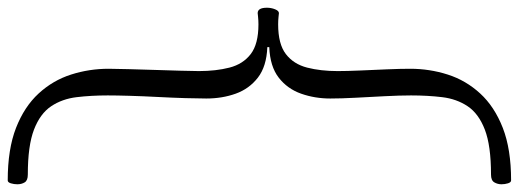

<svg xmlns="http://www.w3.org/2000/svg" viewBox="-444 -493 1343 497"><g transform="rotate(90 227.5 -244.5)"><path d="M101 -265Q151 -263 180 -240.5Q209 -218 221.5 -183Q234 -148 234 -107Q234 -86 233 -52.5Q232 -19 230 19Q228 57 227 91.5Q226 126 226 148Q226 191 230.5 228.5Q235 266 254 294.5Q273 323 314.5 339Q356 355 431 355Q446 355 451 363Q456 371 456 382Q456 391 453.5 399Q451 407 446 407Q365 407 310 385.5Q255 364 221 327Q187 290 172 243Q157 196 157 146Q157 126 158 94Q159 62 160 26.5Q161 -9 162 -39.5Q163 -70 163 -88Q163 -132 154 -167Q145 -202 119 -222Q93 -242 42 -242Q32 -242 22.5 -241Q13 -240 13 -240Q-1 -240 -1 -264Q-1 -275 3 -285Q7 -295 13 -295Q13 -295 22.5 -294Q32 -293 42 -293Q93 -293 119 -313Q145 -333 154 -368Q163 -403 163 -447Q163 -471 161.5 -505Q160 -539 158.5 -574Q157 -609 157 -635Q157 -685 172 -732Q187 -779 221 -816Q255 -853 310 -874.5Q365 -896 446 -896Q451 -896 453.5 -888Q456 -880 456 -871Q456 -861 451 -852.5Q446 -844 431 -844Q356 -844 314.5 -828Q273 -812 254 -783.5Q235 -755 230.5 -717.5Q226 -680 226 -637Q226 -608 228 -569.5Q230 -531 232 -493.5Q234 -456 234 -428Q234 -388 221.5 -352.5Q209 -317 180 -294.5Q151 -272 101 -270Z"/></g></svg>

Font: Sedan
Style: Regular
Weight: 400
Designer: Sebastian Salazar
Foundry: Sebastian Salazar
Version: Version 1.100; ttfautohint (v1.8.4.7-5d5b)